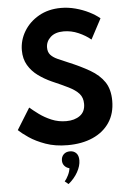

<svg xmlns="http://www.w3.org/2000/svg" viewBox="-68 -889 818 1197"><g transform="rotate(-5 341.0 -291.0)"><path d="M327.5 16Q417.5 16 485 -13.8Q552.5 -43.5 590.2 -99.8Q628 -156 628 -235.5Q628 -307.5 596.8 -353.8Q565.5 -400 508.2 -433.2Q451 -466.5 373.5 -498.5Q337.5 -513.5 310 -526Q282.5 -538.5 267.2 -555.8Q252 -573 252 -601Q252 -639 281.2 -666Q310.5 -693 363.5 -693Q411 -693 455.8 -673.5Q500.5 -654 532.5 -627L600 -754Q573 -777 534 -796.5Q495 -816 450 -828Q405 -840 360 -840Q280.5 -840 220.5 -805.8Q160.5 -771.5 127.2 -716Q94 -660.5 94 -597.5Q94 -544 117.5 -504.2Q141 -464.5 179.5 -436.5Q218 -408.5 262.5 -388.5Q323 -362.5 365.2 -341.5Q407.5 -320.5 429.5 -295.8Q451.5 -271 451.5 -232Q451.5 -183 417.8 -158.5Q384 -134 332 -134Q282.5 -134 240 -152Q197.5 -170 164.2 -194.5Q131 -219 108.5 -238.5L25.5 -104.5Q46.5 -84 88.2 -55.5Q130 -27 190.2 -5.5Q250.5 16 327.5 16ZM311.5 258Q348.5 228 370 189.5Q391.5 151 391.5 116Q391.5 86 376.5 70.8Q361.5 55.5 337.5 55.5Q313 55.5 298 70.2Q283 85 283 108.5Q283 128 294.8 141.8Q306.5 155.5 325.5 160Q323.5 180.5 312 203.8Q300.5 227 289 239.5Z"/></g></svg>

Font: Spartan
Style: Bold
Weight: 700
Designer: Matt Bailey, Mirko Velimirovic
Foundry: Matt Bailey
Version: Version 1.003; ttfautohint (v1.8.3)